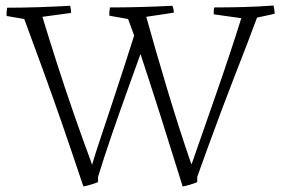

<svg xmlns="http://www.w3.org/2000/svg" viewBox="-20 -668 1020 697"><path d="M283 9 280 1Q244 -107 207 -214Q170 -321 134 -419.5Q98 -518 68 -599L4 -610Q3 -625 6 -640Q61 -640 120.5 -642Q180 -644 235 -647Q238 -634 238 -621L134 -607Q156 -534 185.5 -442Q215 -350 248 -255Q281 -160 312 -77L314 -69Q326 -110 345.5 -168Q365 -226 386.5 -291Q408 -356 429 -420.5Q450 -485 467 -539L445 -599L377 -611Q376 -624 379 -641Q488 -641 606 -647Q611 -634 611 -622L511 -607Q526 -553 545 -487Q564 -421 585.5 -349.5Q607 -278 629.5 -207.5Q652 -137 674 -74L676 -73Q691 -116 713.5 -180.5Q736 -245 762 -319.5Q788 -394 812.5 -467.5Q837 -541 856 -602L756 -616Q755 -630 758 -641Q811 -641 865.5 -642.5Q920 -644 973 -648Q977 -632 977 -618L913 -604Q900 -568 879 -513.5Q858 -459 833 -395Q808 -331 783 -264Q758 -197 735.5 -135.5Q713 -74 696 -26V-7Q688 -3 669.5 2.5Q651 8 643 9L640 -1Q601 -127 564 -243.5Q527 -360 490 -472Q468 -411 440 -333Q412 -255 384.5 -175Q357 -95 336 -26V-7Q327 -3 308.5 2.5Q290 8 283 9Z"/></svg>

Font: Labrada Light
Style: Regular
Weight: 300
Designer: Mercedes Jáuregui
Foundry: Omnibus-Type Team
Version: Version 1.000; ttfautohint (v1.8.4.7-5d5b)